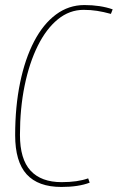

<svg xmlns="http://www.w3.org/2000/svg" viewBox="-20 -730 466 760"><path d="M223 10Q131 10 85.5 -40Q40 -90 40 -195Q40 -308 59.5 -402.5Q79 -497 115 -566Q151 -635 201.5 -672.5Q252 -710 314 -710Q377 -710 426 -693L419 -675Q390 -683 364.5 -687Q339 -691 311 -691Q255 -691 209 -653.5Q163 -616 129.5 -548.5Q96 -481 77.5 -391Q59 -301 59 -196Q59 -100 101 -54.5Q143 -9 224 -9Q287 -9 329 -24L335 -7Q291 10 223 10Z"/></svg>

Font: Georama SemiCondensed Thin
Style: Italic
Weight: 100
Width: 4
Italic angle: -9°
Designer: Jean-Baptiste Levee
Foundry: Production Type
Version: Version 1.000